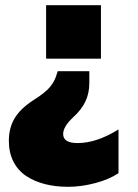

<svg xmlns="http://www.w3.org/2000/svg" viewBox="-20 -530 534 742"><path d="M370.1 -509.8V-303.2H158.2V-509.8ZM243.2 191.9Q194.3 191.9 153.3 181.4Q112.3 170.9 80.8 149.9Q49.3 128.9 31.7 94.2Q14.2 59.6 14.2 14.2Q14.2 -35.2 36.4 -72.8Q58.6 -110.4 110.8 -144Q154.8 -171.9 172.1 -192.6Q189.5 -213.4 196.8 -235.8L203.1 -254.9H325.2V-209Q325.2 -169.9 310.3 -138.2Q295.4 -106.4 262.2 -76.2Q224.1 -40.5 224.1 -12.2Q224.1 22.9 279.8 22.9Q353 22.9 438 -29.8V139.2Q401.4 163.6 347.7 177.7Q293.9 191.9 243.2 191.9Z"/></svg>

Font: Mulish ExtraBlack
Style: Regular
Weight: 1000
Designer: Vernon Adams
Foundry: Vernon Adams
Version: Version 3.603; ttfautohint (v1.8.3)